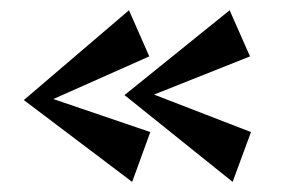

<svg xmlns="http://www.w3.org/2000/svg" viewBox="-20 -446 566 378"><path d="M26.9 -249 233.9 -425.8 273.9 -335 85 -251 275.9 -186 240.2 -87.9ZM225.1 -258.8 432.1 -425.8 472.2 -335 283.2 -259.8 474.1 -186 438 -87.9Z"/></svg>

Font: Risque
Style: Regular
Weight: 400
Designer: Astigmatic (AOETI)
Foundry: Astigmatic (AOETI)
Version: Version 1.000